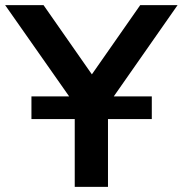

<svg xmlns="http://www.w3.org/2000/svg" viewBox="-42 -725 709 745"><path d="M248 0V-364L274 -283L-22 -705H127L326 -420H303L502 -705H647L352 -283L377 -364V0ZM80 -263V-351H547V-263Z"/></svg>

Font: Nunito Sans 11pt
Style: Bold
Weight: 700
Version: Version 3.101;gftools[0.9.27]